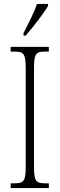

<svg xmlns="http://www.w3.org/2000/svg" viewBox="-20 -951 302 971"><path d="M99 -784V-771H110C150 -817 203 -886 223 -921V-931H167C152 -886 128 -841 99 -784ZM34 0H227V-24H208C161 -24 152 -36 152 -109V-605C152 -679 161 -690 208 -690H227V-714H34V-690H54C100 -690 110 -679 110 -605V-108C110 -35 100 -24 54 -24H34Z"/></svg>

Font: Noto Serif Georgian ExtraCondensed ExtraLight
Style: Regular
Weight: 200
Width: 2
Designer: Monotype Design Team, Akaki Razmadze
Foundry: Google LLC
Version: Version 2.003